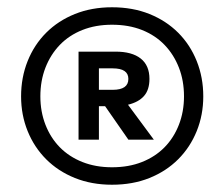

<svg xmlns="http://www.w3.org/2000/svg" viewBox="-20 -698 617 528"><path d="M288 -190Q232 -190 186 -208.5Q140 -227 107 -260Q74 -293 56 -337.5Q38 -382 38 -433Q38 -485 56 -530Q74 -575 107 -608Q140 -641 186 -659.5Q232 -678 288 -678Q345 -678 391 -659.5Q437 -641 470 -608Q503 -575 521 -530Q539 -485 539 -433Q539 -382 521 -337.5Q503 -293 470 -260Q437 -227 391 -208.5Q345 -190 288 -190ZM288 -238Q334 -238 370.5 -252.5Q407 -267 432.5 -293Q458 -319 472 -355Q486 -391 486 -433Q486 -476 472 -512Q458 -548 432.5 -574.5Q407 -601 370.5 -615.5Q334 -630 288 -630Q243 -630 206.5 -615.5Q170 -601 144.5 -574.5Q119 -548 105 -512Q91 -476 91 -433Q91 -391 105 -355Q119 -319 144.5 -293Q170 -267 206.5 -252.5Q243 -238 288 -238ZM391 -481Q391 -451 376 -434Q361 -417 332 -410L403 -314H333L269 -406H252V-314H196V-556H298Q343 -556 367 -537Q391 -518 391 -481ZM333 -481Q333 -510 290 -510H252V-451H290Q333 -451 333 -481Z"/></svg>

Font: Celebes
Style: Bold
Weight: 700
Designer: Anugrah Pasau
Foundry: Lafontype
Version: Version 1.000; ttfautohint (v1.8.4)